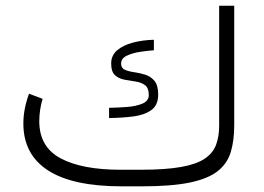

<svg xmlns="http://www.w3.org/2000/svg" viewBox="-20 -658 934 678"><path d="M477.5 -58.6Q564.9 -58.6 619.4 -68.4Q673.8 -78.1 702.9 -97.7Q731.9 -117.2 742.9 -146.5Q753.9 -175.8 753.9 -214.8V-637.7H807.1V-215.8Q807.1 -161.6 794.9 -121.1Q782.7 -80.6 748.8 -53.7Q714.8 -26.9 650.4 -13.4Q585.9 0 481 0H410.2Q236.3 0 149.4 -56.4Q62.5 -112.8 62.5 -221.7Q62.5 -249 67.9 -275.6Q73.2 -302.2 82.5 -327.1L130.4 -309.1Q118.7 -269.5 118.7 -229Q119.1 -138.7 194.6 -98.6Q270 -58.6 405.3 -58.6ZM365.2 -277.3Q396 -277.8 428.5 -280.3Q460.9 -282.7 483.2 -292.2Q505.4 -301.8 505.4 -322.3Q505.4 -347.7 491.9 -357.4Q478.5 -367.2 458.7 -370.1Q439 -373 419.2 -376.7Q399.4 -380.4 386 -392.6Q372.6 -404.8 372.6 -434.1Q372.6 -462.4 393.8 -480.5Q415 -498.5 449.7 -507.6Q484.4 -516.6 523.4 -517.6V-480.5Q502 -479 474.6 -474.9Q447.3 -470.7 427.5 -461.2Q407.7 -451.7 407.7 -433.6Q407.7 -417.5 420.9 -411.6Q434.1 -405.8 453.6 -403.1Q473.1 -400.4 492.7 -394.3Q512.2 -388.2 525.4 -372.6Q538.6 -356.9 538.6 -324.2Q538.6 -286.6 514.4 -269.3Q490.2 -252 450.9 -246.8Q411.6 -241.7 365.2 -241.2Z"/></svg>

Font: Vazir Thin FD
Style: Thin-FD
Weight: 100
Designer: Saber Rastikerdar
Foundry: Saber Rastikerdar
Version: Version 30.0.0